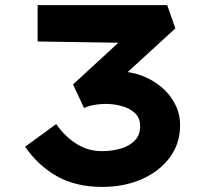

<svg xmlns="http://www.w3.org/2000/svg" viewBox="-20 -726 819 756"><path d="M383.2 10Q278.3 10 203.6 -32.4Q128.9 -74.9 78.9 -148.3L201.3 -237.6Q217.9 -212.9 243.5 -188.5Q269.2 -164.1 303.6 -147.5Q338 -130.9 380.9 -130.9Q421 -130.9 455.4 -141Q489.8 -151 510.8 -172.8Q531.9 -194.5 531.9 -229.3Q531.9 -261.7 511.1 -280.9Q490.3 -300.1 459.5 -308.4Q428.6 -316.8 397.7 -316.8Q380 -316.8 363.9 -314.8Q347.8 -312.8 334.6 -309.4Q321.4 -305.9 311 -300.5L267.6 -393.6L477.6 -586.8L499.9 -556.9L128.2 -562.7V-705.7H638.5L670.5 -614.2L397.5 -364.2L358.2 -435.5Q370.2 -439.5 395.2 -442Q420.2 -444.5 447.3 -444.5Q494.6 -444.5 537.8 -428.4Q580.9 -412.3 615.3 -383.5Q649.7 -354.6 669.4 -316Q689.1 -277.3 689.1 -232.7Q689.1 -160.6 648.3 -105.7Q607.4 -50.7 537.9 -20.4Q468.5 10 383.2 10Z"/></svg>

Font: Lexend Tera
Style: Regular
Weight: 400
Designer: Bonnie Shaver-Troup, Thomas Jockin
Foundry: Lexend
Version: Version 1.007